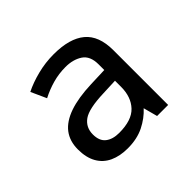

<svg xmlns="http://www.w3.org/2000/svg" viewBox="-96 -826 545 545"><g transform="rotate(-45 176.5 -553.0)"><path d="M175.8 -722.2Q239.3 -722.2 271.5 -695.3Q303.7 -668.5 303.7 -610.4V-390.6H259.3L248 -433.1Q229 -412.1 201.2 -398.2Q173.3 -384.3 135.7 -384.3Q104.5 -384.3 81.3 -395Q58.1 -405.8 45.7 -427.7Q33.2 -449.7 33.2 -482.4Q33.2 -515.6 50.3 -538.1Q67.4 -560.5 102.5 -572.8Q137.7 -585 190.9 -586.9L245.6 -588.9V-611.8Q245.6 -645.5 224.9 -659.2Q204.1 -672.9 173.8 -672.9Q147 -672.9 121.8 -665.8Q96.7 -658.7 74.2 -647L53.2 -693.4Q78.6 -706.1 110.4 -714.1Q142.1 -722.2 175.8 -722.2ZM245.6 -545.9 197.8 -543.9Q137.2 -542 115.2 -526.4Q93.3 -510.7 93.3 -482.4Q93.3 -456.5 108.4 -444.6Q123.5 -432.6 149.4 -432.6Q200.2 -432.6 222.9 -456.8Q245.6 -481 245.6 -521.5Z"/></g></svg>

Font: Wonky
Style: Regular
Weight: 400
Designer: Monotype Design Team
Foundry: Monotype Imaging Inc.
Version: Version 3.000